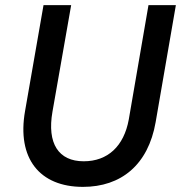

<svg xmlns="http://www.w3.org/2000/svg" viewBox="-20 -720 707 750"><path d="M304 10C453 10 559 -76 588 -243L667 -700H560L483 -253C464 -149 401 -90 307 -90C209 -90 163 -159 185 -284L258 -700H150L78 -287C45 -101 135 10 304 10Z"/></svg>

Font: Fixel Text 20240404 Medium
Style: Italic
Weight: 500
Width: 4
Italic angle: -10°
Designer: AlfaBravo + MacPaw
Foundry: Kyrylo Tkachov, Marchela Mozhyna, Serhii Makarenko, Maria Weinstein, Zakhar Kryvoshyya
Version: Version 1.211;Glyphs 3.2 (3225)